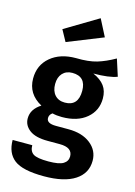

<svg xmlns="http://www.w3.org/2000/svg" viewBox="-151 -904 845 1201"><g transform="rotate(15 272.0 -303.5)"><path d="M346 -827 402 -718 172 -626 132 -699ZM509 -610 544 -501Q492 -481 391 -481Q441 -459 465 -426.5Q489 -394 489 -345Q489 -266 430 -216.5Q371 -167 271 -167Q236 -167 209 -174Q189 -161 189 -139Q189 -104 250 -104H331Q420 -104 474 -61.5Q528 -19 528 48Q528 129 458.5 174.5Q389 220 258 220Q120 220 65.5 178Q11 136 11 51H138Q138 90 163 106.5Q188 123 261 123Q330 123 357.5 106Q385 89 385 58Q385 0 302 0H224Q145 0 106 -29.5Q67 -59 67 -104Q67 -164 129 -203Q35 -254 35 -354Q35 -441 97.5 -493.5Q160 -546 261 -546Q343 -544 396 -560Q449 -576 509 -610ZM264 -451Q224 -451 200.5 -425.5Q177 -400 177 -356Q177 -311 200.5 -285Q224 -259 265 -259Q352 -259 352 -358Q352 -451 264 -451Z"/></g></svg>

Font: Fira Sans SemiBold
Style: Regular
Weight: 600
Designer: bBox Type GmbH & Carrois Corporate GbR & Edenspiekermann AG
Foundry: bBox Type GmbH & Carrois Corporate GbR & Edenspiekermann AG
Version: Version 4.301;PS 004.301;hotconv 1.0.88;makeotf.lib2.5.64775